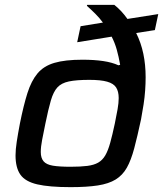

<svg xmlns="http://www.w3.org/2000/svg" viewBox="-20 -763 672 791"><path d="M271 8Q183 8 133.5 -3.5Q84 -15 64 -43.5Q44 -72 44 -123Q44 -147 49 -179.5Q54 -212 62 -254Q77 -329 93 -379.5Q109 -430 134.5 -460.5Q160 -491 204 -504Q248 -517 320 -517Q368 -517 405 -511.5Q442 -506 468 -494L475 -496Q469 -530 461 -558.5Q453 -587 440 -612L298 -589L312 -655L404 -670Q390 -689 373 -706Q356 -723 338 -739L339 -743H451Q467 -730 480 -716Q493 -702 505 -685L632 -705L618 -639L541 -627Q561 -587 570.5 -541.5Q580 -496 580 -445Q580 -419 578 -390.5Q576 -362 571.5 -332.5Q567 -303 561 -271Q546 -201 533 -152Q520 -103 502.5 -72Q485 -41 456.5 -23.5Q428 -6 383 1Q338 8 271 8ZM271 -76Q312 -76 339.5 -79.5Q367 -83 384.5 -93Q402 -103 413.5 -122.5Q425 -142 434 -174.5Q443 -207 453 -254Q460 -288 464.5 -313.5Q469 -339 469 -359Q469 -386 458.5 -402.5Q448 -419 421.5 -426.5Q395 -434 348 -434Q295 -434 264 -427.5Q233 -421 216.5 -403Q200 -385 189.5 -349Q179 -313 167 -254Q159 -215 153.5 -186.5Q148 -158 148 -137Q148 -112 159.5 -98.5Q171 -85 197.5 -80.5Q224 -76 271 -76Z"/></svg>

Font: Saira SemiExpanded Medium
Style: Italic
Weight: 500
Width: 6
Italic angle: -12°
Designer: Hector Gatti with collaboration of the Omnibus-Type team
Foundry: Omnibus-Type
Version: Version 1.101